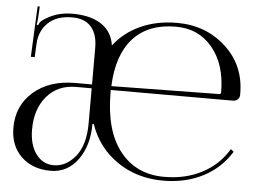

<svg xmlns="http://www.w3.org/2000/svg" viewBox="-52 -815 1198 891"><g transform="rotate(5 546.5 -369.5)"><path d="M371 -408V-578Q371 -642 341 -676Q311 -710 253 -710Q181 -710 141 -672Q101 -634 98 -573L95 -511H77L88 -747H98L95 -694Q93 -670 91 -662L98 -660Q103 -675 114 -683Q173 -727 252 -727Q337 -727 387.5 -693.5Q438 -660 447 -596Q495 -659 570.5 -693Q646 -727 740 -727Q874 -727 967 -642Q1060 -557 1060 -424V-419Q1060 -407 1051 -398.5Q1042 -390 1029 -390H460Q460 -384 460 -378Q460 -201 535.5 -105.5Q611 -10 741 -10Q841 -10 918 -50.5Q995 -91 1039 -165L1053 -154Q1006 -77 924.5 -34.5Q843 8 738 8Q616 8 524 -55Q432 -118 395 -226H389Q389 -124 340.5 -58Q292 8 214 8Q129 8 77 -42.5Q25 -93 25 -176Q25 -280 99 -344Q173 -408 293 -408ZM371 -390H298Q214 -390 163 -331Q112 -272 112 -176Q112 -105 143.5 -62Q175 -19 226 -19Q284 -19 327.5 -72.5Q371 -126 371 -226ZM461 -408 963 -415Q971 -415 971 -424Q971 -553 906.5 -631Q842 -709 736 -709Q608 -709 537.5 -632Q467 -555 461 -408Z"/></g></svg>

Font: FoglihtenNo06
Style: Regular
Weight: 500
Designer: gluk (gluksza@wp.pl)
Foundry: gluk (gluksza@wp.pl)
Version: Version 0.76